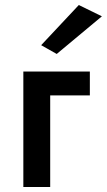

<svg xmlns="http://www.w3.org/2000/svg" viewBox="-20 -745 426 765"><path d="M73 -460V0H180V-365H338V-460ZM386 -680 294 -725 144 -565 206 -530Z"/></svg>

Font: Jost Medium
Style: Regular
Weight: 500
Version: Version 3.710